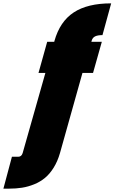

<svg xmlns="http://www.w3.org/2000/svg" viewBox="-194 -813 682 1143"><path d="M129.9 -568.8Q162.6 -685.1 244.9 -739Q327.1 -793 467.8 -793L416 -604Q387.7 -604 372.1 -596.4Q356.4 -588.9 351.1 -568.8L350.1 -564H412.1L359.9 -378.9H296.9L163.1 98.1Q148.9 147.5 125.5 185.1Q102.1 222.7 73.7 246.1Q45.4 269.5 9.3 284.2Q-26.9 298.8 -62.7 304.4Q-98.6 310.1 -141.1 310.1H-173.8L-123 120.1H-85Q-65.9 120.1 -59.1 98.1L76.2 -378.9H35.2L86.9 -564H128.9Z"/></svg>

Font: SVN-Poppins Black
Style: Italic
Weight: 900
Italic angle: -10°
Designer: Ninad Kale (Devanagari), Jonny Pinhorn (Latin)
Foundry: Indian Type Foundry
Version: Version 3.002 2017